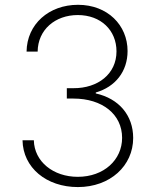

<svg xmlns="http://www.w3.org/2000/svg" viewBox="-20 -757 634 787"><path d="M299.3 9.8C431.6 9.8 525.9 -77.6 525.9 -191.4C525.9 -284.2 467.3 -353 372.6 -374V-377.9C452.6 -400.9 502.9 -463.9 502.9 -547.9C502.9 -653.8 420.9 -737.3 299.8 -737.3C180.7 -737.3 90.3 -658.2 88.9 -545.4H134.3C135.3 -635.3 206.1 -695.3 298.8 -695.3C393.6 -695.3 457.5 -632.8 457.5 -546.4C457.5 -454.1 381.8 -395 280.8 -395.5H253.9V-353H280.8C399.9 -353 480.5 -288.1 480.5 -191.9C480.5 -102.1 406.2 -32.2 298.8 -32.2C198.7 -32.2 120.6 -94.2 118.7 -182.1H72.3C74.2 -69.8 169.9 9.8 299.3 9.8Z"/></svg>

Font: Raveo ExtraLight
Style: Regular
Weight: 200
Designer: Jakub Foglar, Rasmus Andersson (Inter)
Foundry: Jakubfoglar.com
Version: Version 1.100;Glyphs 3.2.3 (3260)